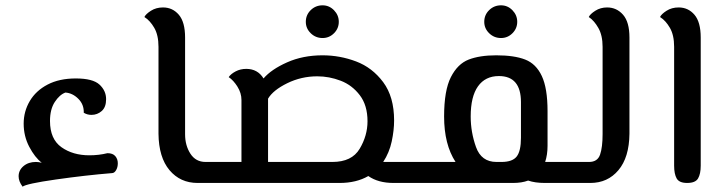

<svg xmlns="http://www.w3.org/2000/svg" viewBox="-20 -688 2705 722"><path d="M423 -74Q423 -59 416.5 -48Q410 -37 401 -37Q302 -29 190 -13Q78 3 65 14Q50 -6 50 -25Q50 -48 68.5 -63.5Q87 -79 115 -79Q125 -79 137 -76Q111 -96 90 -136Q69 -176 69 -223Q69 -269 92 -308Q115 -347 159 -370Q203 -393 265 -393Q329 -393 354 -370Q379 -347 379 -315Q379 -285 362.5 -270.5Q346 -256 324 -256Q308 -256 295 -264Q296 -295 274.5 -316.5Q253 -338 226 -340Q204 -332 186 -304.5Q168 -277 168 -233Q168 -165 211 -134.5Q254 -104 316 -104Q352 -104 384 -112Q404 -112 413.5 -101Q423 -90 423 -74Z M576 -185V-512Q576 -556 560 -583.5Q544 -611 523 -624Q528 -635 547.5 -647.5Q567 -660 593 -660Q629 -660 652.5 -632.5Q676 -605 676 -547V-183Q676 -141 696 -110Q716 -79 753 -79H789V0H723Q658 0 617.5 -48Q577 -96 576 -185Z M1569 -79V0H1460Q1402 0 1365 -26Q1320 0 1257 0H789V-79H888V-312Q888 -338 873 -362Q858 -386 840 -398Q848 -410 866 -419.5Q884 -429 906 -429Q949 -429 971 -393Q1000 -427 1059.5 -453.5Q1119 -480 1193 -480Q1258 -480 1319 -457Q1380 -434 1421 -379Q1462 -324 1462 -235Q1462 -198 1453 -156Q1444 -114 1421 -79ZM1362 -232Q1362 -292 1333 -330Q1304 -368 1261 -384.5Q1218 -401 1173 -401Q1113 -401 1060 -375Q1007 -349 988 -317V-79H1230Q1303 -79 1332.5 -128.5Q1362 -178 1362 -232ZM1130 -606Q1130 -632 1148.5 -650Q1167 -668 1193 -668Q1218 -668 1236 -649.5Q1254 -631 1254 -606Q1254 -581 1236 -563Q1218 -545 1193 -545Q1167 -545 1148.5 -563Q1130 -581 1130 -606Z M2129 -79V0H2029Q1992 0 1966 -9Q1942 0 1909 0H1569V-79H1693Q1650 -145 1650 -250Q1650 -348 1675.5 -398Q1701 -448 1742.5 -464Q1784 -480 1846 -480Q1914 -480 1955 -464Q1996 -448 2017.5 -402Q2039 -356 2039 -270V-140Q2039 -106 2030 -79ZM1939 -170V-304Q1939 -402 1856 -402Q1805 -402 1777.5 -363.5Q1750 -325 1750 -250Q1750 -191 1770 -135Q1790 -79 1847 -79H1866Q1907 -79 1923 -99.5Q1939 -120 1939 -170ZM1801 -606Q1801 -632 1819.5 -650Q1838 -668 1864 -668Q1889 -668 1907 -649.5Q1925 -631 1925 -606Q1925 -581 1907 -563Q1889 -545 1864 -545Q1838 -545 1819.5 -563Q1801 -581 1801 -606Z M2129 -79H2195Q2227 -79 2236.5 -106.5Q2246 -134 2246 -184V-512Q2246 -555 2230 -583Q2214 -611 2194 -624Q2199 -635 2218.5 -647.5Q2238 -660 2263 -660Q2299 -660 2323 -632.5Q2347 -605 2347 -547V-185Q2346 -96 2305.5 -48Q2265 0 2200 0H2129Z M2515 -65V-512Q2515 -556 2499 -583.5Q2483 -611 2462 -624Q2467 -635 2486.5 -647.5Q2506 -660 2532 -660Q2568 -660 2591.5 -632.5Q2615 -605 2615 -547V-65Q2615 -34 2605 -17Q2595 0 2564 0Q2534 0 2524.5 -17Q2515 -34 2515 -65Z"/></svg>

Font: El Messiri Medium
Style: Regular
Weight: 500
Designer: Mohamed Gaber
Foundry: Kief Type Foundry
Version: Version 2.007